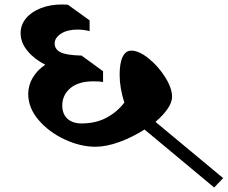

<svg xmlns="http://www.w3.org/2000/svg" viewBox="-20 -826 1016 857"><path d="M625 -248Q572 -214 513.5 -192.5Q455 -171 406 -171Q339 -171 269 -203.5Q199 -236 152.5 -290Q106 -344 106 -407Q106 -445 126 -479Q146 -513 182 -537Q133 -562 102.5 -599Q72 -636 72 -678Q72 -715 96 -744Q120 -773 162 -789.5Q204 -806 257 -806Q273 -806 283 -805L380 -735V-687Q353 -694 326 -694Q280 -694 252 -675.5Q224 -657 224 -632Q224 -607 248.5 -593.5Q273 -580 341 -578H344L440 -508V-460Q425 -463 397 -463Q330 -463 294 -432.5Q258 -402 258 -355Q258 -317 281 -296Q304 -275 344 -275Q408 -275 456 -301Q504 -327 535 -368Q514 -434 514 -492Q514 -545 527.5 -572.5Q541 -600 566 -600Q600 -600 643 -565.5Q686 -531 717 -482Q748 -433 748 -394Q748 -369 728 -340Q708 -311 674 -282L976 -31L936 11Z"/></svg>

Font: Inknut Antiqua SemiBold
Style: Regular
Weight: 600
Designer: Claus Eggers Sørensen
Foundry: Claus Eggers Sørensen
Version: Version 1.003; ttfautohint (v1.8.2) -l 8 -r 50 -G 200 -x 14 